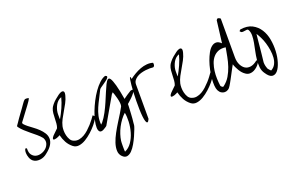

<svg xmlns="http://www.w3.org/2000/svg" viewBox="-108 -1071 2855 1845"><g transform="rotate(-20 1319.5 -149.0)"><path d="M49 -74Q47 -30 65 -7.5Q83 15 108 21Q133 27 162 18Q191 9 211.5 -10Q232 -29 240 -56.5Q248 -84 231 -115Q211 -140 184.5 -162Q158 -184 131 -206Q104 -228 79 -251Q54 -274 35 -300Q33 -302 33 -306.5Q33 -311 35 -313Q41 -320 51 -335.5Q61 -351 75 -371Q89 -391 104.5 -412Q120 -433 134 -452.5Q148 -472 158.5 -487.5Q169 -503 175 -510Q186 -525 198 -527Q210 -529 231 -524Q230 -520 225 -509.5Q220 -499 217 -496Q211 -486 193 -462Q175 -438 154.5 -410.5Q134 -383 116.5 -359.5Q99 -336 92 -327Q85 -318 96.5 -305Q108 -292 128.5 -275.5Q149 -259 176 -239.5Q203 -220 227 -197Q251 -174 267.5 -148Q284 -122 285.5 -92.5Q287 -63 268.5 -30.5Q250 2 203 38Q189 50 171.5 58Q154 66 135.5 68.5Q117 71 98 68Q79 65 63 53Q44 38 34.5 12Q25 -14 24.5 -37Q24 -60 30.5 -73Q37 -86 49 -74Z M387 -87Q381 -83 371.5 -78.5Q362 -74 352 -70.5Q342 -67 332 -66Q322 -65 318 -68Q314 -71 315.5 -78.5Q317 -86 330 -102Q332 -104 340.5 -112.5Q349 -121 359 -130.5Q369 -140 377 -148Q385 -156 387 -158Q395 -179 397 -203.5Q399 -228 399.5 -254Q400 -280 402.5 -306Q405 -332 415 -355Q420 -367 435.5 -386.5Q451 -406 471.5 -423.5Q492 -441 512 -455.5Q532 -470 547.5 -473Q563 -476 570 -465.5Q577 -455 569 -425Q560 -390 542 -356Q524 -322 504.5 -289.5Q485 -257 468 -224.5Q451 -192 443 -158Q439 -140 439 -115Q439 -90 445 -65Q451 -40 463.5 -19Q476 2 499 10Q524 20 550.5 15Q577 10 601.5 -4Q626 -18 648.5 -38.5Q671 -59 691 -81Q711 -103 726 -123.5Q741 -144 751 -158L766 -144Q771 -140 758.5 -117Q746 -94 722 -65Q698 -36 665.5 -6.5Q633 23 599 43.5Q565 64 531 69Q497 74 470 53Q436 26 416.5 -10Q397 -46 387 -87ZM443 -229Q469 -274 491.5 -324Q514 -374 527 -425Q508 -419 493 -405.5Q478 -392 468 -374.5Q458 -357 451.5 -337.5Q445 -318 443 -300Q442 -295 442 -285Q442 -275 442 -264Q442 -253 442 -243Q442 -233 443 -229Z M1037 -144Q1042 -157 1039.5 -180.5Q1037 -204 1030.5 -229Q1024 -254 1017.5 -274Q1011 -294 1008 -300L994 -285L840 -18Q838 -16 833 -12Q828 -8 821 -4Q814 0 807.5 4Q801 8 797 10Q771 21 759 8Q747 -5 746.5 -34Q746 -63 755 -104Q764 -145 781.5 -190.5Q799 -236 822.5 -282Q846 -328 874 -367.5Q902 -407 932.5 -435.5Q963 -464 993 -473Q1009 -468 1009.5 -460.5Q1010 -453 1001.5 -443.5Q993 -434 979 -423.5Q965 -413 949.5 -402.5Q934 -392 921.5 -383Q909 -374 905 -368Q885 -326 864.5 -287.5Q844 -249 827.5 -211Q811 -173 802 -133Q793 -93 797 -46L812 -60Q841 -96 865.5 -142Q890 -188 910 -235Q930 -282 947.5 -324Q965 -366 979 -394.5Q993 -423 1007 -433Q1021 -443 1034 -423.5Q1047 -404 1062 -350.5Q1077 -297 1093 -201Q1097 -204 1108.5 -212.5Q1120 -221 1133.5 -230Q1147 -239 1159.5 -246.5Q1172 -254 1176 -257Q1181 -258 1191 -258Q1201 -258 1205 -257Q1201 -242 1186.5 -223Q1172 -204 1154.5 -187Q1137 -170 1122.5 -157.5Q1108 -145 1107 -144Q1107 -136 1106.5 -120Q1106 -104 1104.5 -82.5Q1103 -61 1102 -38.5Q1101 -16 1099 5Q1097 26 1095 42L1093 67Q1092 77 1081.5 105Q1071 133 1055.5 168Q1040 203 1020 238Q1000 273 977.5 296Q955 319 930 324Q905 329 881 305Q856 281 854.5 244Q853 207 867 164.5Q881 122 905.5 77Q930 32 956 -9.5Q982 -51 1004 -86.5Q1026 -122 1037 -144ZM924 277Q966 259 994.5 217.5Q1023 176 1038 124Q1053 72 1055.5 18.5Q1058 -35 1050 -75Q1027 -55 1005.5 -26Q984 3 967 35.5Q950 68 939 102Q928 136 924 166Q923 172 922.5 187.5Q922 203 922 221Q922 239 922.5 255.5Q923 272 924 277Z M1223 -358Q1249 -378 1279 -395.5Q1309 -413 1341 -425Q1373 -437 1406 -440Q1439 -443 1469 -434Q1473 -423 1470 -409.5Q1467 -396 1455 -392Q1442 -394 1421 -394Q1400 -394 1376.5 -391Q1353 -388 1329 -381Q1305 -374 1286.5 -362Q1268 -350 1256 -333.5Q1244 -317 1244 -293V58Q1232 85 1223 85.5Q1214 86 1207.5 67.5Q1201 49 1197.5 15.5Q1194 -18 1193 -58.5Q1192 -99 1192.5 -143.5Q1193 -188 1195 -229Q1197 -270 1200.5 -304.5Q1204 -339 1207.5 -359Q1211 -379 1215 -381Q1219 -383 1223 -358Z M1591 -87Q1585 -83 1575.5 -78.5Q1566 -74 1556 -70.5Q1546 -67 1536 -66Q1526 -65 1522 -68Q1518 -71 1519.5 -78.5Q1521 -86 1534 -102Q1536 -104 1544.5 -112.5Q1553 -121 1563 -130.5Q1573 -140 1581 -148Q1589 -156 1591 -158Q1599 -179 1601 -203.5Q1603 -228 1603.5 -254Q1604 -280 1606.5 -306Q1609 -332 1619 -355Q1624 -367 1639.5 -386.5Q1655 -406 1675.5 -423.5Q1696 -441 1716 -455.5Q1736 -470 1751.5 -473Q1767 -476 1774 -465.5Q1781 -455 1773 -425Q1764 -390 1746 -356Q1728 -322 1708.5 -289.5Q1689 -257 1672 -224.5Q1655 -192 1647 -158Q1643 -140 1643 -115Q1643 -90 1649 -65Q1655 -40 1667.5 -19Q1680 2 1703 10Q1728 20 1754.5 15Q1781 10 1805.5 -4Q1830 -18 1852.5 -38.5Q1875 -59 1895 -81Q1915 -103 1930 -123.5Q1945 -144 1955 -158L1970 -144Q1975 -140 1962.5 -117Q1950 -94 1926 -65Q1902 -36 1869.5 -6.5Q1837 23 1803 43.5Q1769 64 1735 69Q1701 74 1674 53Q1640 26 1620.5 -10Q1601 -46 1591 -87ZM1647 -229Q1673 -274 1695.5 -324Q1718 -374 1731 -425Q1712 -419 1697 -405.5Q1682 -392 1672 -374.5Q1662 -357 1655.5 -337.5Q1649 -318 1647 -300Q1646 -295 1646 -285Q1646 -275 1646 -264Q1646 -253 1646 -243Q1646 -233 1647 -229Z M2156 -383 2184 -609Q2185 -612 2190.5 -617.5Q2196 -623 2198 -623Q2202 -623 2206.5 -621Q2211 -619 2215.5 -617.5Q2220 -616 2223 -613Q2226 -610 2226 -609V-214Q2226 -170 2242 -137.5Q2258 -105 2282.5 -90Q2307 -75 2340 -80Q2373 -85 2409 -115Q2421 -115 2420 -105Q2419 -95 2410.5 -81.5Q2402 -68 2386 -53.5Q2370 -39 2351 -29.5Q2332 -20 2310.5 -19.5Q2289 -19 2269 -32Q2252 -43 2239 -57.5Q2226 -72 2216 -89Q2206 -106 2197.5 -123.5Q2189 -141 2184 -158Q2180 -151 2172.5 -137Q2165 -123 2155 -104.5Q2145 -86 2135 -66.5Q2125 -47 2115 -29Q2105 -11 2097 3.5Q2089 18 2085 24Q2073 46 2056.5 56.5Q2040 67 2021.5 67Q2003 67 1986.5 56.5Q1970 46 1959 24Q1950 5 1947.5 -27Q1945 -59 1948.5 -99.5Q1952 -140 1961.5 -184.5Q1971 -229 1985 -268.5Q1999 -308 2017 -341Q2035 -374 2057.5 -392Q2080 -410 2104.5 -409.5Q2129 -409 2156 -383ZM2030 10Q2070 -20 2094.5 -61.5Q2119 -103 2134.5 -149Q2150 -195 2159 -243.5Q2168 -292 2176 -335Q2132 -341 2101 -328.5Q2070 -316 2048.5 -291Q2027 -266 2015 -231Q2003 -196 1998 -157.5Q1993 -119 1994.5 -79Q1996 -39 2001 -4Q2002 -2 2005 1.5Q2008 5 2012.5 8.5Q2017 12 2021.5 13Q2026 14 2030 10Z M2442 -411Q2436 -424 2424.5 -423.5Q2413 -423 2400.5 -420.5Q2388 -418 2376 -418.5Q2364 -419 2354 -434Q2355 -437 2360 -442Q2365 -447 2367 -448Q2440 -459 2489 -433.5Q2538 -408 2567.5 -361.5Q2597 -315 2607.5 -255Q2618 -195 2615 -136Q2612 -77 2596.5 -26.5Q2581 24 2557.5 51.5Q2534 79 2504 76Q2474 73 2442 24Q2421 -5 2417 -42Q2413 -79 2417 -119.5Q2421 -160 2430 -201.5Q2439 -243 2446 -281.5Q2453 -320 2453.5 -353.5Q2454 -387 2442 -411ZM2511 24Q2542 7 2556.5 -22Q2571 -51 2573.5 -86.5Q2576 -122 2570 -161.5Q2564 -201 2553 -237.5Q2542 -274 2526.5 -304.5Q2511 -335 2498 -355Q2497 -344 2494.5 -322.5Q2492 -301 2489.5 -273Q2487 -245 2484 -214.5Q2481 -184 2478 -156Q2475 -128 2472.5 -106Q2470 -84 2469 -74Q2469 -66 2470 -55.5Q2471 -45 2473.5 -35.5Q2476 -26 2479 -17.5Q2482 -9 2484 -4Q2485 -2 2489 2Q2493 6 2497 11Q2501 16 2505 19.5Q2509 23 2511 24Z"/></g></svg>

Font: Liu Jian Mao Cao
Style: Regular
Weight: 400
Designer: ZhongQi
Foundry: ZhongQi
Version: Version 1.001